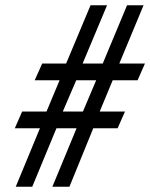

<svg xmlns="http://www.w3.org/2000/svg" viewBox="-20 -708 570 728"><path d="M111.6 -403.7H205.9L156.3 -285H63.9L36.1 -221.6H131.4L39.7 0H102.3L194 -221.6H270.3L178.6 0H243.3L333.6 -221.6H425.9L453.9 -285H358L407.3 -403.7H501.6L529.6 -467.1H432.4L524.3 -688H461.7L369.6 -467.1H293.3L385.9 -688H323.3L230.7 -467.1H140ZM269.1 -403.7H344.7L294.4 -285H218.1Z"/></svg>

Font: Secuela ExtLt
Style: Italic
Weight: 200
Italic angle: -8°
Designer: Fernando Haro
Foundry: deFharo
Version: Version 1.704